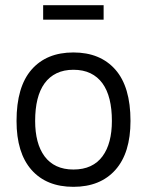

<svg xmlns="http://www.w3.org/2000/svg" viewBox="-20 -713 569 743"><path d="M147 -693H381V-637H147ZM44 -245Q44 -377 102 -443.5Q160 -510 264 -510Q368 -510 426.5 -443.5Q485 -377 485 -245Q485 -121 426.5 -55.5Q368 10 264 10Q160 10 102 -55.5Q44 -121 44 -245ZM264 -57Q302 -57 330 -70Q358 -83 376.5 -108Q395 -133 404 -167.5Q413 -202 413 -245Q413 -292 404 -328.5Q395 -365 376.5 -390.5Q358 -416 330 -429.5Q302 -443 264 -443Q227 -443 199 -429.5Q171 -416 152.5 -390.5Q134 -365 125 -328.5Q116 -292 116 -245Q116 -202 125 -167.5Q134 -133 152.5 -108Q171 -83 199 -70Q227 -57 264 -57Z"/></svg>

Font: Haskoy
Style: Regular
Weight: 400
Designer: Ertekin Erdin
Foundry: Ertekin Erdin
Version: Version 1.500